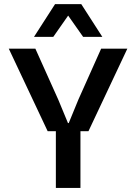

<svg xmlns="http://www.w3.org/2000/svg" viewBox="-20 -918 665 938"><path d="M212.9 -276.9 22.9 -680.2H152.8L265.1 -430.2L312 -316.9H315.9L362.8 -431.2L474.1 -680.2H602.1L412.1 -276.9H373V0H252.9V-276.9ZM146 -737.8 249 -897.9H377L480 -737.8H386.2L313 -841.8L240.2 -737.8Z"/></svg>

Font: TASA Orbiter Deck SemiBold
Style: Regular
Weight: 600
Designer: Weizhong Zhang
Version: Version 1.000;Glyphs 3.1.2 (3151)